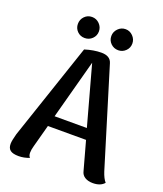

<svg xmlns="http://www.w3.org/2000/svg" viewBox="-161 -990 938 1107"><g transform="rotate(20 308.0 -436.5)"><path d="M611 -14Q588 13 541 13Q512 13 492.5 1Q473 -11 468 -34L420 -208H186L149 -71Q142 -47 142 -29Q142 -9 152 0Q119 13 86 13Q51 13 35 1Q19 -11 19 -38Q19 -58 31 -101L231 -694Q285 -711 332 -711Q386 -711 398 -671L581 -73Q594 -33 611 -14ZM401 -274 301 -638 203 -274ZM147 -821Q147 -848 165.5 -867Q184 -886 211 -886Q238 -886 257 -866.5Q276 -847 276 -821Q276 -794 257 -775.5Q238 -757 211 -757Q184 -757 165.5 -775.5Q147 -794 147 -821ZM352 -821Q352 -847 371 -866.5Q390 -886 417 -886Q443 -886 462 -866.5Q481 -847 481 -821Q481 -794 462 -775.5Q443 -757 417 -757Q390 -757 371 -775.5Q352 -794 352 -821Z"/></g></svg>

Font: Arima Madurai ExtraBold
Style: Regular
Weight: 800
Designer: Joana Correia and Natanael Gama
Foundry: NDISCOVER
Version: Version 1.020